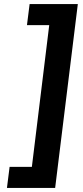

<svg xmlns="http://www.w3.org/2000/svg" viewBox="-20 -728 404 940"><path d="M14 192H250L361 -708H125L112 -605H221L136 89H27Z"/></svg>

Font: Falling Sky
Style: ExBdObl
Weight: 400
Designer: Paul D. Hunt
Foundry: Adobe Systems Incorporated
Version: Version 1.02